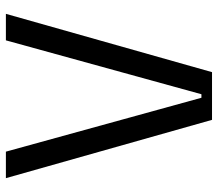

<svg xmlns="http://www.w3.org/2000/svg" viewBox="-64 -676 740 652"><g transform="rotate(-90 306.0 -350.0)"><path d="M27 -700H117L300 -36H312L495 -700H585L387 0H225Z"/></g></svg>

Font: Space Mono
Style: Regular
Weight: 400
Monospace: yes
Designer: Colophon Foundry / Benjamin Critton
Foundry: Colophon Foundry
Version: Version 1.000;PS 1.003;hotconv 1.0.81;makeotf.lib2.5.63406